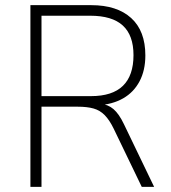

<svg xmlns="http://www.w3.org/2000/svg" viewBox="-20 -725 663 745"><path d="M98 0V-705H334Q434 -705 489 -655Q544 -605 544 -510Q544 -452 521.5 -409.5Q499 -367 458 -343.5Q417 -320 359 -316L364 -323L370 -322Q399 -320 420.5 -301.5Q442 -283 461 -243L578 0H530L421 -226Q405 -259 386.5 -278Q368 -297 343 -304Q318 -311 282 -311H141V0ZM141 -352H333Q416 -352 457 -392Q498 -432 498 -511Q498 -588 456.5 -626Q415 -664 330 -664H141Z"/></svg>

Font: Nunito Sans 10pt SemiCondensed ExtraLight
Style: Regular
Weight: 250
Width: 4
Designer: Vernon Adams
Foundry: Vernon Adams
Version: Version 3.101;gftools[0.9.27]